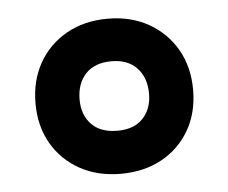

<svg xmlns="http://www.w3.org/2000/svg" viewBox="-36 -764 495 417"><g transform="rotate(-5 212.0 -555.0)"><path d="M212.2 -385.9Q161.7 -385.9 122.9 -407.3Q84.1 -428.8 62.2 -466.7Q40.4 -504.7 40.4 -554.1Q40.4 -603.8 62 -642Q83.6 -680.1 122.5 -702.1Q161.3 -724 212.2 -724Q262.8 -724 301.6 -702.1Q340.3 -680.1 362.2 -642Q384 -603.8 384 -554.1Q384 -504.6 362.2 -466.6Q340.3 -428.5 301.6 -407.2Q262.8 -385.9 212.2 -385.9ZM212.7 -479.7Q249 -479.7 268.4 -500.3Q287.9 -520.9 287.9 -554.1Q287.9 -589 268 -610.1Q248.2 -631.2 212.6 -631.2Q175.8 -631.2 156.1 -610.1Q136.5 -589 136.5 -554.1Q136.5 -520.9 156.1 -500.3Q175.8 -479.7 212.7 -479.7Z"/></g></svg>

Font: Noto Sans Meetei Mayek
Style: Regular
Weight: 400
Designer: Monotype Design Team and Neelakash Kshetrimayum
Foundry: Monotype Imaging Inc.
Version: Version 2.002